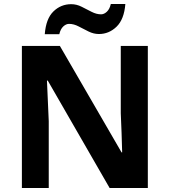

<svg xmlns="http://www.w3.org/2000/svg" viewBox="-20 -945 853 965"><path d="M723 0H531L220 -540H216Q218 -489 220.5 -438Q223 -387 225 -336V0H90V-714H281L591 -179H594Q593 -229 591 -278Q589 -327 587 -376V-714H723ZM205 -773Q211 -851 248.5 -887.5Q286 -924 338 -924Q365 -924 390.5 -911Q416 -898 440.5 -885.5Q465 -873 488 -873Q503 -873 517 -886Q531 -899 537 -925H610Q604 -848 566 -811Q528 -774 477 -774Q451 -774 425.5 -786.5Q400 -799 375.5 -812Q351 -825 327 -825Q312 -825 298 -812Q284 -799 278 -773Z"/></svg>

Font: Noto Sans Telugu
Style: Bold
Weight: 700
Designer: Jelle Bosma - Monotype Design Team
Foundry: Monotype Imaging Inc.
Version: Version 2.005; ttfautohint (v1.8.4.7-5d5b)